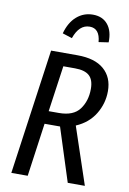

<svg xmlns="http://www.w3.org/2000/svg" viewBox="-99 -979 697 1039"><g transform="rotate(10 249.0 -460.0)"><path d="M338 -313 443 0H349L255 -293H170L129 0H39L136 -689H281Q377 -689 427 -645.5Q477 -602 477 -526Q477 -458 441.5 -400Q406 -342 338 -313ZM236 -364Q316 -364 350 -410Q384 -456 384 -522Q384 -572 359 -594.5Q334 -617 280 -617H216L180 -364ZM182 -792Q199 -854 237 -887Q275 -920 326 -920Q379 -920 408 -884.5Q437 -849 435 -787L381 -779Q375 -853 320 -853Q262 -853 235 -775Z"/></g></svg>

Font: Fira Sans Extra Condensed
Style: Italic
Weight: 400
Width: 3
Italic angle: -8°
Designer: Carrois Corporate & Edenspiekermann AG
Foundry: Carrois Corporate GbR & Edenspiekermann AG
Version: Version 4.203